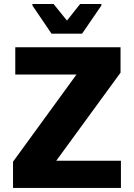

<svg xmlns="http://www.w3.org/2000/svg" viewBox="-20 -919 654 939"><path d="M43.7 0V-128.2L354 -554.4H54.7V-688H569.5V-563.7L255.2 -133H571.4V0ZM232 -754.3 138.5 -892.1V-899.5H241.9L307.5 -818.4L371.9 -899.5H475.9V-892.1L381.4 -754.3Z"/></svg>

Font: Saira Thin
Style: Regular
Weight: 100
Designer: Hector Gatti with collaboration of the Omnibus-Type team
Foundry: Omnibus-Type
Version: Version 1.101